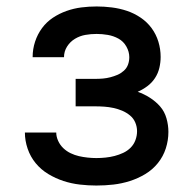

<svg xmlns="http://www.w3.org/2000/svg" viewBox="-20 -562 590 594"><path d="M278 12Q253 12 227 9Q201 6 176.5 -2Q152 -10 129.5 -23.5Q107 -37 90.5 -57Q74 -77 65.5 -102Q57 -127 57 -152H154Q154 -139 160 -126Q166 -113 176 -103.5Q186 -94 198.5 -88Q211 -82 224 -79Q237 -76 251 -74.5Q265 -73 278 -73Q292 -73 306.5 -74.5Q321 -76 334.5 -79.5Q348 -83 361 -89Q374 -95 384 -105Q394 -115 399 -128.5Q404 -142 404 -156Q404 -170 398.5 -183Q393 -196 382 -205Q371 -214 358 -219.5Q345 -225 331 -228Q317 -231 303 -232Q289 -233 275 -233H214V-318H275Q287 -318 298.5 -319Q310 -320 321.5 -323Q333 -326 343.5 -330.5Q354 -335 363 -343Q372 -351 376 -362Q380 -373 380 -385Q380 -402 371 -418Q362 -434 346.5 -442.5Q331 -451 313.5 -454Q296 -457 279 -457Q261 -457 244 -454Q227 -451 212 -442Q197 -433 187.5 -418Q178 -403 178 -385H81V-386Q81 -410 88.5 -433Q96 -456 110 -475Q124 -494 143.5 -507Q163 -520 185.5 -528Q208 -536 231.5 -539Q255 -542 279 -542Q302 -542 326 -539Q350 -536 372.5 -528.5Q395 -521 415 -507.5Q435 -494 449 -475Q463 -456 470 -433Q477 -410 477 -386Q477 -369 473 -352Q469 -335 459.5 -320.5Q450 -306 436 -295.5Q422 -285 406 -278Q426 -271 444 -259.5Q462 -248 475.5 -232.5Q489 -217 495 -196Q501 -175 501 -154Q501 -128 493 -103Q485 -78 468.5 -57.5Q452 -37 429.5 -23.5Q407 -10 382 -2Q357 6 331 9Q305 12 278 12Z"/></svg>

Font: Lode Dark
Style: Bold
Weight: 700
Monospace: yes
Designer: Belleve Invis
Foundry: Belleve Invis
Version: Version 29.2.0; ttfautohint (v1.8.3)